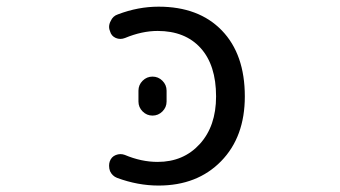

<svg xmlns="http://www.w3.org/2000/svg" viewBox="-20 -578 1040 587"><path d="M362.3 -461.9Q347.7 -456.1 334 -461.9Q320.3 -467.8 316.4 -482.4Q313.5 -489.3 313.5 -495.1Q313.5 -504.9 318.4 -513.7Q325.2 -529.3 340.8 -534.2Q402.3 -557.6 464.8 -557.6Q587.9 -557.6 658.2 -484.9Q728.5 -412.1 728.5 -283.2Q728.5 -159.2 655.8 -85Q583 -10.7 464.8 -10.7Q401.4 -10.7 337.9 -34.2Q323.2 -40 316.4 -54.7Q313.5 -62.5 313.5 -71.3Q313.5 -78.1 315.4 -84Q320.3 -98.6 334 -104Q347.7 -109.4 361.3 -104.5Q412.1 -83 461.9 -83Q541 -83 590.8 -137.7Q640.6 -192.4 640.6 -283.2Q640.6 -378.9 593.3 -431.2Q545.9 -483.4 461.9 -483.4Q414.1 -483.4 362.3 -461.9ZM403.3 -267.6V-300.8Q403.3 -318.4 416 -331.1Q428.7 -343.8 446.3 -343.8Q463.9 -343.8 476.6 -331.1Q489.3 -318.4 489.3 -300.8V-267.6Q489.3 -250 476.6 -237.3Q463.9 -224.6 446.3 -224.6Q428.7 -224.6 416 -237.3Q403.3 -250 403.3 -267.6Z"/></svg>

Font: Rounded Mgen+ 2m regular
Style: Regular
Weight: 400
Designer: [Source Han Sans]
Ryoko NISHIZUKA  (kana & ideographs); Paul D. Hunt (Latin, Greek & Cyrillic); Wenlong ZHANG  (bopomofo
Version: Version 1.059.20150602